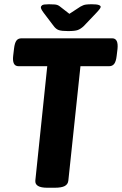

<svg xmlns="http://www.w3.org/2000/svg" viewBox="-20 -880 573 902"><path d="M202 2Q143 2 146 -32L202 -569H67Q36 -569 42 -619L46 -652Q49 -678 57 -689Q65 -700 81 -700H507Q537 -700 532 -650L528 -617Q525 -591 516.5 -580Q508 -569 493 -569H358L301 -31Q299 -14 284 -6Q269 2 237 2ZM411 -860Q435 -860 444 -856.5Q453 -853 453 -848Q453 -845 449.5 -839.5Q446 -834 433 -820L373 -757Q359 -744 345.5 -739Q332 -734 300 -734Q270 -734 256.5 -738.5Q243 -743 232 -758L185 -820Q177 -831 174.5 -836.5Q172 -842 172 -845Q172 -851 178 -855.5Q184 -860 210 -860Q223 -860 237 -859Q251 -858 261 -850L306 -815L358 -849Q372 -857 383.5 -858.5Q395 -860 411 -860Z"/></svg>

Font: Asap Semi Condensed Semi Condensed Regular
Style: Bold Italic
Weight: 700
Width: 4
Italic angle: -6°
Designer: Pablo Cosgaya
Foundry: Omnibus-Type
Version: Version 3.001; ttfautohint (v1.8.4.7-5d5b)